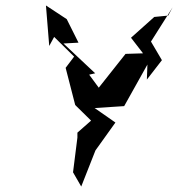

<svg xmlns="http://www.w3.org/2000/svg" viewBox="-20 -642 651 702"><path d="M544 -580 459 -504 503 -447 439 -445 340 -320 348 -312 306 -369 328 -374 212 -483 267 -486 224 -572 148 -622 160 -474 178 -507 251 -435 220 -394 255 -258 313 -201 263 -157V-139L247 -12L277 40L329 -92L402 -194L326 -247L434 -254L519 -406L517 -351L572 -422L532 -490L611 -615L595 -585Z"/></svg>

Font: Charger Distortion
Style: 2It
Weight: 400
Designer: Jasper
Foundry: Cannot Into Space Fonts
Version: Version 0.98